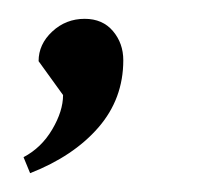

<svg xmlns="http://www.w3.org/2000/svg" viewBox="-20 -102 212 204"><path d="M5 65Q24 55 35.5 35.5Q47 16 47 -1L21 -37Q21 -55 35.5 -68.5Q50 -82 70 -82Q89 -82 100 -69Q111 -56 111 -38Q111 3 84.5 33.5Q58 64 12 82Z"/></svg>

Font: Lemonada Light
Style: Regular
Weight: 300
Designer: Mohamed Gaber (Arabic) Eduardo Tunni (Latin)
Foundry: Kief Type Foundry
Version: Version 3.006